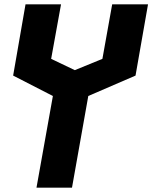

<svg xmlns="http://www.w3.org/2000/svg" viewBox="-20 -745 702 884"><path d="M223.5 -303 40.5 -397 97.5 -725H261L215.5 -474L324.5 -422L451.5 -474L496.5 -725H661.5L604 -397L386.5 -303L311.5 119H148Z"/></svg>

Font: JuliaMono ExtraBoldItalic
Style: Regular
Weight: 800
Italic angle: -9°
Monospace: yes
Designer: cormullion
Foundry: corm
Version: Version 0.049; ttfautohint (v1.8.4)